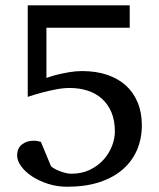

<svg xmlns="http://www.w3.org/2000/svg" viewBox="-20 -691 603 727"><path d="M517.1 -216.8Q517.1 -166 498.8 -123.3Q480.5 -80.6 444.8 -49.6Q409.2 -18.6 356.4 -1.2Q303.7 16.1 234.9 16.1Q195.8 16.1 161.4 4.9Q127 -6.3 101.1 -23.4Q75.2 -40.5 60.1 -61.5Q44.9 -82.5 44.9 -102.1Q44.9 -129.4 62.7 -143.8Q80.6 -158.2 107.9 -158.2Q116.2 -158.2 124 -156.5Q131.8 -154.8 134.8 -153.8L172.9 -62Q178.7 -56.2 188.5 -51Q198.2 -45.9 209 -42Q219.7 -38.1 230.5 -35.6Q241.2 -33.2 250 -33.2Q289.6 -33.2 320.3 -48.1Q351.1 -63 372.1 -86.4Q393.1 -109.9 404.1 -138.2Q415 -166.5 415 -192.9Q415 -234.9 401.9 -265.9Q388.7 -296.9 365.7 -317.4Q342.8 -337.9 311.5 -347.9Q280.3 -357.9 244.1 -357.9Q219.2 -357.9 191.7 -352.5Q164.1 -347.2 140.1 -340.8Q112.3 -333.5 85 -324.2V-670.9H471.2V-585.9H155.8V-396Q156.7 -396 168.5 -400.1Q180.2 -404.3 199.2 -408.9Q218.3 -413.6 242.2 -417.7Q266.1 -421.9 291 -421.9Q343.3 -421.9 385 -408Q426.8 -394 456.1 -367.7Q485.4 -341.3 501.2 -303.2Q517.1 -265.1 517.1 -216.8Z"/></svg>

Font: Charis SIL Viet
Style: Regular
Weight: 400
Foundry: SIL International
Version: Version 5.000